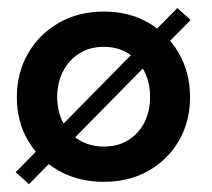

<svg xmlns="http://www.w3.org/2000/svg" viewBox="-20 -452 540 490"><path d="M432.5 -431.5 466.5 -401 54 18 20 -12.5ZM245 12Q180.5 12 130.2 -16.2Q80 -44.5 51.5 -93.2Q23 -142 23 -204Q23 -266 51.5 -315.5Q80 -365 130.2 -393.8Q180.5 -422.5 245 -422.5Q309.5 -422.5 359 -393.8Q408.5 -365 436.8 -315.5Q465 -266 465 -204Q465 -142 436.8 -93.2Q408.5 -44.5 359 -16.2Q309.5 12 245 12ZM245 -78Q281 -78 307.5 -94.5Q334 -111 348.5 -139.5Q363 -168 363 -204.5Q363 -241 348.5 -269.8Q334 -298.5 307.5 -315.5Q281 -332.5 245 -332.5Q209 -332.5 182.2 -315.5Q155.5 -298.5 140.8 -269.8Q126 -241 126 -204.5Q126 -168 140.8 -139.5Q155.5 -111 182.2 -94.5Q209 -78 245 -78Z"/></svg>

Font: League Spartan Medium
Style: Regular
Weight: 500
Foundry: The League of Moveable Type
Version: Version 2.002